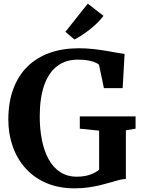

<svg xmlns="http://www.w3.org/2000/svg" viewBox="-20 -1015 769 1046"><path d="M385.8 11Q300.6 11 233.6 -17.5Q166.5 -46 120.1 -97.1Q73.7 -148.2 49.6 -216.4Q25.4 -284.6 25.4 -363.4Q25.4 -457.4 52.2 -529.9Q79 -602.3 129 -651.8Q178.9 -701.3 249.9 -726.7Q320.9 -752.1 409.4 -752.1Q449 -752.1 487.6 -747.9Q526.2 -743.6 560.2 -737.8Q594.2 -732 619.9 -727.2Q645.6 -722.5 658.8 -721.1L648.2 -534.9H545.9L519.5 -662.4Q514.2 -667.7 500.2 -674.2Q486.1 -680.7 462.3 -685.4Q438.5 -690.1 404 -690.1Q338.1 -690.1 291.8 -655.2Q245.4 -620.2 221 -551.3Q196.5 -482.4 196.5 -380.6Q196.5 -311.7 208.4 -252.1Q220.2 -192.5 244.8 -147.7Q269.4 -102.9 307.8 -77.7Q346.1 -52.4 398.8 -52.4Q425.8 -52.4 447.9 -57.1Q470.1 -61.8 488 -70.4Q505.9 -78.9 520 -89.6V-303.3L414.8 -314V-381H718.6V-314L665.7 -305.1V-40Q648.5 -39.5 627.5 -34Q606.5 -28.5 581.3 -21Q556.2 -13.5 526.2 -6.2Q496.2 1 461.2 6Q426.1 11 385.8 11ZM385.3 -800 336.4 -841.7 458.2 -995.1 543.8 -928.7Q529.1 -908.9 509.6 -889.9Q490 -870.8 468.4 -853.8Q446.8 -836.7 425.6 -823Q404.5 -809.2 385.9 -800Z"/></svg>

Font: Merriweather Light
Style: Regular
Weight: 300
Version: Version 2.100